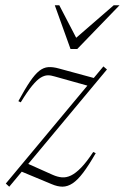

<svg xmlns="http://www.w3.org/2000/svg" viewBox="-20 -697 472 727"><path d="M2 -2 371.5 -445.5 385 -434 15 10ZM58.5 -309.5 49.5 -314Q75 -361 93.8 -388.5Q112.5 -416 128.8 -428.8Q145 -441.5 162.8 -442.8Q180.5 -444 203.5 -437.5L347 -398.5L315.5 -371.5L187 -407.5Q173 -412 160.5 -411.8Q148 -411.5 134 -403Q120 -394.5 101.8 -372.5Q83.5 -350.5 58.5 -309.5ZM175 0 46.5 -53.5 75.5 -81.5 179.5 -35Q197.5 -27 214.2 -25.5Q231 -24 248.8 -32.5Q266.5 -41 287.2 -62.2Q308 -83.5 333 -121.5L342.5 -117Q316 -71 295 -43.2Q274 -15.5 255.2 -3Q236.5 9.5 217.2 9.8Q198 10 175 0ZM432.5 -677 272.5 -511.5H247L187.5 -677H204.5L275.5 -540.5H253L410.5 -677Z"/></svg>

Font: Newsreader 24pt ExtraLight
Style: Italic
Weight: 250
Italic angle: -17°
Designer: Hugues Gentile
Foundry: Production Type
Version: Version 1.003